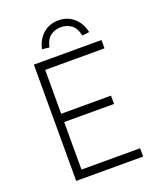

<svg xmlns="http://www.w3.org/2000/svg" viewBox="-160 -987 905 1086"><g transform="rotate(-20 292.5 -444.0)"><path d="M108 0V-700H515V-650H158V-386H458V-336H158V-50H511V0ZM224 -761 181 -766Q193 -822 231 -855Q269 -888 323 -888Q377 -888 415 -855Q453 -822 465 -766L422 -761Q412 -809 384.5 -828Q357 -847 323 -847Q289 -847 261.5 -828Q234 -809 224 -761Z"/></g></svg>

Font: Lexend Deca ExtraLight
Style: Regular
Weight: 200
Designer: Bonnie Shaver-Troup, Thomas Jockin
Foundry: Lexend
Version: Version 1.008; ttfautohint (v1.8.4.7-5d5b)